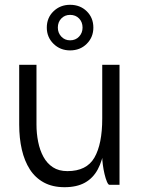

<svg xmlns="http://www.w3.org/2000/svg" viewBox="-20 -770 597 800"><path d="M175 -655Q175 -696 203 -723Q231 -750 272 -750Q314 -750 341.5 -723Q369 -696 369 -655Q369 -615 341.5 -587.5Q314 -560 272 -560Q231 -560 203 -587.5Q175 -615 175 -655ZM324 -655Q324 -678 309.5 -693Q295 -708 272 -708Q250 -708 235.5 -693Q221 -678 221 -655Q221 -633 235.5 -617.5Q250 -602 272 -602Q295 -602 309.5 -617.5Q324 -633 324 -655ZM132 -500V-249H60V-500ZM132 -251Q132 -214 139 -179Q146 -144 161 -116.5Q176 -89 200.5 -73Q225 -57 261 -57Q341 -57 373.5 -113.5Q406 -170 406 -276Q406 -276 415 -276Q424 -276 424 -276Q424 -208 415.5 -154.5Q407 -101 387.5 -64.5Q368 -28 334 -9Q300 10 249 10Q199 10 163 -9.5Q127 -29 104.5 -64Q82 -99 71 -146.5Q60 -194 60 -251ZM478 -500V0H436Q431 0 425.5 -13Q420 -26 415.5 -45Q411 -64 408.5 -83.5Q406 -103 406 -115V-500Z"/></svg>

Font: Haskoy
Style: Regular
Weight: 400
Designer: Ertekin Erdin
Foundry: Ertekin Erdin
Version: Version 1.500